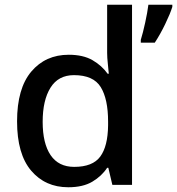

<svg xmlns="http://www.w3.org/2000/svg" viewBox="-20 -780 747 810"><path d="M268 10Q171 10 111.5 -60Q52 -130 52 -268Q52 -407 112 -478Q172 -549 270 -549Q331 -549 370.5 -526Q410 -503 434 -469H439Q438 -483 435 -510Q432 -537 432 -557V-760H537V0H454L437 -72H432Q409 -37 369.5 -13.5Q330 10 268 10ZM293 -76Q371 -76 403 -119.5Q435 -163 436 -251V-267Q436 -362 405 -412.5Q374 -463 292 -463Q226 -463 193 -410Q160 -357 160 -266Q160 -175 193.5 -125.5Q227 -76 293 -76ZM707 -751Q698 -722 677 -678.5Q656 -635 633 -600H574V-612Q583 -641 592.5 -684.5Q602 -728 606 -760H707Z"/></svg>

Font: Noto Sans Tai Tham Medium
Style: Regular
Weight: 500
Designer: Monotype Design Team 2013. Revised by David WIlliams 2020
Foundry: Monotype Imaging Inc.
Version: Version 2.002; ttfautohint (v1.8.4.7-5d5b)